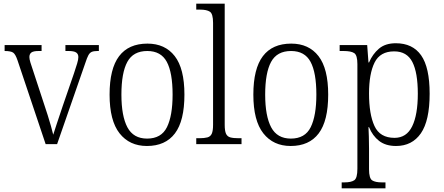

<svg xmlns="http://www.w3.org/2000/svg" viewBox="-20 -780 2400 1039"><path d="M75 -453Q64 -486 51.5 -495Q39 -504 5 -504V-536H205V-504H189Q161 -504 150 -496Q139 -488 139 -471Q139 -460 144.5 -442Q150 -424 156 -407L220 -212Q229 -186 238.5 -155.5Q248 -125 256 -97Q264 -69 268 -51Q274 -71 288 -112.5Q302 -154 320 -208L380 -382Q391 -415 397.5 -436.5Q404 -458 404 -471Q404 -488 392 -496Q380 -504 351 -504H334V-536H515V-504H508Q488 -504 477 -499.5Q466 -495 458.5 -481.5Q451 -468 442 -440L289 0H227Z M775 10Q681 10 627 -58.5Q573 -127 573 -268Q573 -408 624.5 -476Q676 -544 778 -544Q873 -544 925.5 -476.5Q978 -409 978 -268Q978 -126 926.5 -58Q875 10 775 10ZM776 -30Q853 -30 883.5 -92Q914 -154 914 -268Q914 -387 882.5 -445.5Q851 -504 777 -504Q701 -504 669 -445Q637 -386 637 -268Q637 -152 669.5 -91Q702 -30 776 -30Z M1042 0V-32H1058Q1086 -32 1102.5 -36.5Q1119 -41 1126 -56.5Q1133 -72 1133 -105V-656Q1133 -705 1116 -716.5Q1099 -728 1062 -728H1042V-760H1196V-105Q1196 -72 1203 -56.5Q1210 -41 1226.5 -36.5Q1243 -32 1272 -32H1287V0Z M1553 10Q1459 10 1405 -58.5Q1351 -127 1351 -268Q1351 -408 1402.5 -476Q1454 -544 1556 -544Q1651 -544 1703.5 -476.5Q1756 -409 1756 -268Q1756 -126 1704.5 -58Q1653 10 1553 10ZM1554 -30Q1631 -30 1661.5 -92Q1692 -154 1692 -268Q1692 -387 1660.5 -445.5Q1629 -504 1555 -504Q1479 -504 1447 -445Q1415 -386 1415 -268Q1415 -152 1447.5 -91Q1480 -30 1554 -30Z M1829 239V207H1843Q1880 207 1897 195.5Q1914 184 1914 133V-433Q1914 -481 1897 -492.5Q1880 -504 1839 -504H1818V-536H1967L1974 -442H1977Q1996 -487 2030.5 -516.5Q2065 -546 2122 -546Q2213 -546 2259 -480.5Q2305 -415 2305 -273Q2305 -127 2257.5 -58.5Q2210 10 2123 10Q2067 10 2031.5 -17.5Q1996 -45 1977 -92H1974Q1975 -71 1976 -40.5Q1977 -10 1977 25V136Q1977 185 1994 196Q2011 207 2047 207H2066V239ZM2115 -34Q2180 -34 2210.5 -96.5Q2241 -159 2241 -273Q2241 -387 2211.5 -444.5Q2182 -502 2113 -502Q2037 -502 2007 -441.5Q1977 -381 1977 -274Q1977 -162 2006.5 -98Q2036 -34 2115 -34Z"/></svg>

Font: Noto Serif Lao SemiCondensed Light
Style: Regular
Weight: 300
Width: 4
Designer: Monotype Design Team
Foundry: Monotype Imaging Inc.
Version: Version 2.003; ttfautohint (v1.8.4.7-5d5b)